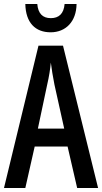

<svg xmlns="http://www.w3.org/2000/svg" viewBox="-20 -943 512 963"><path d="M364 -923H304C300 -874 275 -852 235 -852C194 -852 171 -875 167 -923H107C109 -829 157 -781 234 -781C310 -781 363 -835 364 -923ZM367 0H472L296 -714H173L0 0H107L154 -208H319ZM253 -519 302 -298H170L217 -520C226 -558 232 -597 235 -629C239 -597 245 -559 253 -519Z"/></svg>

Font: Noto Sans Arabic UI XCn Md
Style: Regular
Weight: 500
Width: 2
Designer: Monotype Design Team, Nadine Chahine and Nizar Qandah
Foundry: Monotype Imaging Inc.
Version: Version 2.010